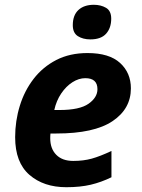

<svg xmlns="http://www.w3.org/2000/svg" viewBox="-20 -780 597 810"><path d="M259.8 9.8Q164.1 9.8 104 -42.5Q43.9 -94.7 43.9 -201.2Q43.9 -269.5 63.5 -333.3Q83 -397 121.8 -447.3Q160.6 -497.6 217.5 -526.9Q274.4 -556.2 349.1 -556.2Q440.9 -556.2 486.6 -514.4Q532.2 -472.7 532.2 -407.2Q532.2 -320.8 454.6 -268.8Q377 -216.8 217.8 -216.8H192.9Q192.4 -210.9 192.1 -206.5Q191.9 -202.1 191.9 -196.8Q191.9 -152.8 217.3 -127Q242.7 -101.1 289.1 -101.1Q332 -101.1 367.2 -110.8Q402.3 -120.6 450.2 -143.1V-32.2Q407.2 -11.2 362.8 -0.7Q318.4 9.8 259.8 9.8ZM209 -315.9H231Q315.9 -315.9 353.5 -342.3Q391.1 -368.7 391.1 -403.8Q391.1 -450.2 339.8 -450.2Q312.5 -450.2 285.6 -433.1Q258.8 -416 238.3 -385.7Q217.8 -355.5 209 -315.9ZM361.3 -613.8Q330.1 -613.8 308.6 -627.4Q287.1 -641.1 287.1 -673.8Q287.1 -715.8 310.8 -737.8Q334.5 -759.8 376 -759.8Q405.3 -759.8 427.2 -747.1Q449.2 -734.4 449.2 -701.2Q449.2 -662.1 427.7 -637.9Q406.2 -613.8 361.3 -613.8Z"/></svg>

Font: Open Sans
Style: Bold Italic
Weight: 700
Italic angle: -12°
Designer: Monotype Design Team
Foundry: Monotype Imaging Inc.
Version: Version 3.003; ttfautohint (v1.8.4)